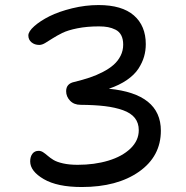

<svg xmlns="http://www.w3.org/2000/svg" viewBox="-20 -732 740 764"><path d="M305.2 12.2Q208 12.2 154.1 -19.3Q100.1 -50.8 100.1 -89.8Q100.1 -108.4 108.9 -120.1Q117.7 -131.8 133.8 -131.8Q143.1 -131.8 151.6 -126.2Q160.2 -120.6 169.7 -112.3Q179.2 -104 192.6 -95.7Q206.1 -87.4 231 -81.8Q255.9 -76.2 289.1 -76.2Q356 -76.2 411.1 -92.8Q466.3 -109.4 499.3 -141.1Q532.2 -172.9 532.2 -213.9Q532.2 -242.7 516.6 -262.5Q501 -282.2 469.5 -293.5Q438 -304.7 397.5 -309.6Q356.9 -314.5 300.8 -314.9Q274.4 -314.9 258.8 -331.3Q243.2 -347.7 243.2 -369.1Q243.2 -398.9 274.9 -405.8Q309.1 -414.1 336.7 -423.3Q364.3 -432.6 389.6 -445.8Q415 -459 432.4 -474.4Q449.7 -489.7 460 -510.3Q470.2 -530.8 470.2 -554.2Q470.2 -576.7 462.4 -591.6Q454.6 -606.4 439.9 -613.8Q425.3 -621.1 409.9 -624Q394.5 -627 374 -627Q326.2 -627 288.1 -619.4Q250 -611.8 227.8 -600.8Q205.6 -589.8 189 -579.1Q172.4 -568.4 159.7 -560.8Q147 -553.2 136.2 -553.2Q117.7 -553.2 105.2 -563.7Q92.8 -574.2 92.8 -590.8Q92.8 -606.9 116.5 -627.9Q140.1 -648.9 177.2 -667.5Q214.4 -686 267.1 -699Q319.8 -711.9 372.1 -711.9Q465.3 -711.9 512.7 -670.7Q560.1 -629.4 560.1 -556.2Q560.1 -530.3 553.2 -506.6Q546.4 -482.9 530.8 -458.7Q515.1 -434.6 485.1 -413.8Q455.1 -393.1 413.1 -378.9Q620.1 -358.9 620.1 -211.9Q620.1 -109.9 533.2 -48.8Q446.3 12.2 305.2 12.2Z"/></svg>

Font: Shantell Sans Normal
Style: Regular
Weight: 400
Designer: Stephen Nixon, Anya Danilova, Shantell Martin
Foundry: Arrow Type
Version: Version 1.006;[559af2be0]